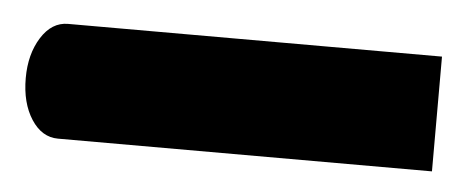

<svg xmlns="http://www.w3.org/2000/svg" viewBox="-65 -160 482 200"><g transform="rotate(5 176.0 -60.0)"><path d="M0 0Q-17 0 -28 -17Q-39 -34 -39 -60Q-39 -85 -28 -102.5Q-17 -120 0 -120H391V0Z"/></g></svg>

Font: Noto Sans Syriac Eastern SemiBold
Style: Regular
Weight: 600
Designer: Patrick Giasson and the Monotype Design Team
Foundry: Monotype Imaging Inc.
Version: Version 3.001